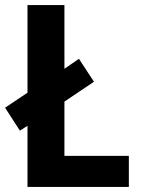

<svg xmlns="http://www.w3.org/2000/svg" viewBox="-25 -734 554 754"><path d="M83 0H481V-122H228V-335L344 -413L285 -503L228 -464V-714H83V-370L-5 -311L53 -221L83 -240Z"/></svg>

Font: Noto Sans Telugu SemiCondensed
Style: Bold
Weight: 700
Width: 4
Designer: Jelle Bosma - Monotype Design Team
Foundry: Monotype Imaging Inc.
Version: Version 2.005